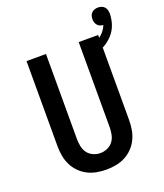

<svg xmlns="http://www.w3.org/2000/svg" viewBox="-159 -989 943 1103"><g transform="rotate(-20 312.0 -438.0)"><path d="M300 8Q270 8 240.5 2.5Q211 -3 185 -16.5Q159 -30 138 -51.5Q117 -73 104 -100Q91 -127 86 -156.5Q81 -186 81 -215V-735H200V-215Q200 -193 204.5 -170.5Q209 -148 222 -130Q235 -112 256.5 -102.5Q278 -93 300 -93Q322 -93 343.5 -102.5Q365 -112 378 -130Q391 -148 395.5 -170.5Q400 -193 400 -215V-735H519V-215Q519 -186 514 -156.5Q509 -127 496 -100Q483 -73 462 -51.5Q441 -30 415 -16.5Q389 -3 359.5 2.5Q330 8 300 8ZM460 -634 443 -685Q463 -690 481.5 -697.5Q500 -705 517 -716.5Q534 -728 546.5 -744Q559 -760 567 -779Q557 -779 547.5 -783Q538 -787 531.5 -794.5Q525 -802 522 -811.5Q519 -821 519 -831Q519 -842 522 -852Q525 -862 532.5 -869.5Q540 -877 550.5 -880.5Q561 -884 571 -884Q582 -884 592.5 -880.5Q603 -877 610.5 -869Q618 -861 621 -850Q624 -839 624 -829Q624 -794 612.5 -761Q601 -728 577.5 -702.5Q554 -677 523.5 -660.5Q493 -644 460 -634Z"/></g></svg>

Font: R Plex Mono
Style: Bold
Weight: 700
Monospace: yes
Designer: Belleve Invis
Foundry: Belleve Invis
Version: Version 31.8.0